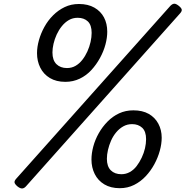

<svg xmlns="http://www.w3.org/2000/svg" viewBox="-20 -1018 1022 1058"><path d="M340 -567Q290 -567 255 -588Q220 -609 202 -645Q184 -681 184 -725Q184 -759 194.5 -796.5Q205 -834 224.5 -869.5Q244 -905 272.5 -933.5Q301 -962 336.5 -979Q372 -996 415 -996Q465 -996 500 -976Q535 -956 553 -922Q571 -888 571 -843Q571 -810 561 -772.5Q551 -735 531 -698.5Q511 -662 483.5 -632Q456 -602 419.5 -584.5Q383 -567 340 -567ZM349 -643Q375 -643 396 -655Q417 -667 433.5 -688Q450 -709 461.5 -734.5Q473 -760 479 -786.5Q485 -813 485 -837Q485 -880 464 -900Q443 -920 408 -920Q381 -920 359.5 -907.5Q338 -895 321 -874Q304 -853 292.5 -828Q281 -803 275 -777Q269 -751 269 -729Q269 -686 291 -664.5Q313 -643 349 -643ZM123 9Q113 20 102 20.5Q91 21 76 9Q61 -4 60 -13Q59 -22 70 -34L919 -986Q930 -997 940 -997.5Q950 -998 965 -986Q980 -974 981.5 -965Q983 -956 972 -944ZM640 19Q590 19 555 -2Q520 -23 502 -59Q484 -95 484 -139Q484 -173 494 -210.5Q504 -248 524 -283.5Q544 -319 572.5 -348Q601 -377 636.5 -393.5Q672 -410 715 -410Q765 -410 799.5 -390.5Q834 -371 852.5 -336.5Q871 -302 871 -259Q871 -225 860.5 -187Q850 -149 830.5 -113Q811 -77 783 -47Q755 -17 719 1Q683 19 640 19ZM649 -58Q674 -58 695.5 -70Q717 -82 733 -103Q749 -124 761 -149.5Q773 -175 779 -201Q785 -227 785 -251Q785 -294 763.5 -314Q742 -334 708 -334Q681 -334 659 -321.5Q637 -309 620 -288.5Q603 -268 592 -243Q581 -218 575 -192Q569 -166 569 -143Q569 -101 590.5 -79.5Q612 -58 649 -58Z"/></svg>

Font: Playwrite IE
Style: Regular
Weight: 400
Designer: Veronika Burian, José Scaglione
Foundry: TypeTogether
Version: Version 1.002